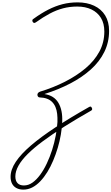

<svg xmlns="http://www.w3.org/2000/svg" viewBox="-20 -1055 937 1614"><path d="M176 539Q143 539 118.5 526Q94 513 81.5 489Q69 465 69 431Q69 371 112.5 305.5Q156 240 240 168Q324 96 446.5 15.5Q569 -65 728 -155Q736 -160 742 -159Q748 -158 752 -148Q756 -141 754.5 -135Q753 -129 746 -125Q621 -54 520.5 9.5Q420 73 342.5 130.5Q265 188 213.5 239Q162 290 135.5 337.5Q109 385 109 428Q109 465 127.5 484.5Q146 504 181 504Q219 504 253 480Q287 456 317.5 414.5Q348 373 373.5 319Q399 265 418 205.5Q437 146 448.5 85Q460 24 463 -30Q464 -67 460.5 -98Q457 -129 446.5 -154.5Q436 -180 418 -198Q400 -216 374 -225.5Q348 -235 313 -236Q304 -237 299.5 -243Q295 -249 294.5 -257.5Q294 -266 300 -273.5Q306 -281 318 -285Q430 -319 527 -368.5Q624 -418 698.5 -480.5Q773 -543 815 -620.5Q857 -698 857 -790Q857 -858 828.5 -904.5Q800 -951 749 -975.5Q698 -1000 629 -1000Q567 -1000 510 -985Q453 -970 397 -940Q341 -910 281 -867Q272 -862 267 -862Q262 -862 255 -871Q251 -879 252 -885.5Q253 -892 262 -897Q327 -944 386 -974Q445 -1004 505 -1019.5Q565 -1035 633 -1035Q711 -1035 771 -1007Q831 -979 864 -925.5Q897 -872 897 -795Q897 -700 857 -618.5Q817 -537 743.5 -471Q670 -405 571 -353.5Q472 -302 355 -265V-264Q395 -258 424 -239.5Q453 -221 471 -190.5Q489 -160 497 -120.5Q505 -81 503 -32Q501 20 491.5 76Q482 132 465.5 187.5Q449 243 427 295Q405 347 378 391Q351 435 318.5 469Q286 503 250.5 521Q215 539 176 539Z"/></svg>

Font: Playwrite CO Thin
Style: Regular
Weight: 250
Version: Version 1.002